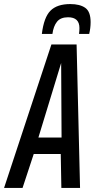

<svg xmlns="http://www.w3.org/2000/svg" viewBox="-52 -925 469 945"><path d="M-32 0 201 -706H325L342 0H250L247 -167H114L59 0ZM137 -248H251L249 -615ZM294 -905Q341 -905 367.5 -886.5Q394 -868 394 -816Q394 -787 387 -758H337Q338 -766 338.5 -773Q339 -780 339 -787Q339 -840 283 -840Q246 -840 228.5 -818Q211 -796 206 -758H154Q164 -840 196.5 -872.5Q229 -905 294 -905Z"/></svg>

Font: Georama Condensed Medium
Style: Italic
Weight: 500
Width: 3
Italic angle: -9°
Designer: Jean-Baptiste Levee
Foundry: Production Type
Version: Version 1.000